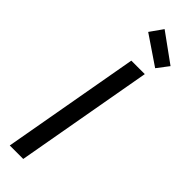

<svg xmlns="http://www.w3.org/2000/svg" viewBox="-308 -917 917 917"><g transform="rotate(45 150.5 -458.0)"><path d="M150 -697H241L117 0H26ZM156 -916 301 -811 256 -752 110 -851Z"/></g></svg>

Font: SVN-Poppins
Style: Italic
Weight: 400
Italic angle: -10°
Designer: Ninad Kale (Devanagari), Jonny Pinhorn (Latin)
Foundry: Indian Type Foundry
Version: Version 3.002 2017; ttfautohint (v1.8.3)